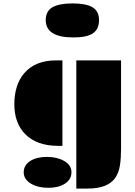

<svg xmlns="http://www.w3.org/2000/svg" viewBox="-20 -850 789 1119"><path d="M424.8 -498H685.5V18.1Q685.5 70.3 679.2 112.8Q672.9 155.3 652.3 185.5Q609.4 249 490.7 249H424.8ZM63.5 -243.2Q63.5 -296.9 77.6 -343Q91.8 -389.2 121.6 -423.8Q186 -498 306.2 -498H343.8V0H318.4Q195.3 0 127.9 -67.4Q63.5 -131.8 63.5 -243.2ZM118.2 154.3Q118.2 132.8 128.4 116Q138.7 99.1 156.7 87.9Q194.3 64.5 253.4 64.5Q312.5 64.5 353.5 87.9Q396.5 112.3 396.5 153.8Q396.5 195.8 357.9 220.7Q320.8 244.6 262.2 244.6Q201.7 244.6 161.1 220.7Q118.2 195.3 118.2 154.3ZM408.2 -631.8Q246.6 -631.8 246.6 -732.9Q246.6 -784.7 285.2 -807.4Q323.7 -830.1 402.8 -830.1Q481.9 -830.1 519.5 -807.4Q557.1 -784.7 557.1 -732.7Q557.1 -680.7 522.2 -656.2Q487.3 -631.8 408.2 -631.8Z"/></svg>

Font: Plaster
Style: Regular
Weight: 400
Designer: Eben Sorkin
Foundry: Eben Sorkin
Version: Version 1.007